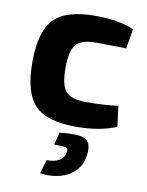

<svg xmlns="http://www.w3.org/2000/svg" viewBox="-85 -568 678 885"><g transform="rotate(10 253.5 -126.0)"><path d="M465 -117 478 -21Q402 12 287 12Q151 12 95.5 -46.5Q40 -105 40 -247Q40 -390 96 -448.5Q152 -507 289 -507Q401 -507 471 -476L455 -384Q347 -386 314 -386Q246 -386 220.5 -357Q195 -328 195 -247Q195 -166 220.5 -137Q246 -108 314 -108Q401 -108 465 -117ZM205 110 220 52Q302 43 334 55Q366 67 364 117Q361 190 304.5 226.5Q248 263 164 252L183 187Q220 188 243.5 173.5Q267 159 269 129Q270 116 258.5 113Q247 110 205 110Z"/></g></svg>

Font: Exo 2.0
Style: Bold
Weight: 700
Designer: Natanael Gama
Version: Version 1.001;PS 001.001;hotconv 1.0.70;makeotf.lib2.5.58329